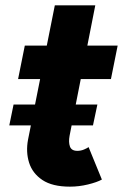

<svg xmlns="http://www.w3.org/2000/svg" viewBox="-20 -697 465 725"><path d="M244.1 7.8Q177.7 7.8 140.1 -17.3Q102.5 -42.5 89.8 -83Q77.1 -123.5 85.9 -169.9L187 -676.8H339.8L242.7 -184.1Q238.3 -160.2 244.1 -143.8Q250 -127.4 272 -127.4Q285.6 -127.4 297.6 -132.6Q309.6 -137.7 314.5 -141.6L364.7 -19Q346.2 -8.8 312.3 -0.5Q278.3 7.8 244.1 7.8ZM48.3 -398.4 73.7 -524.9H424.3L398.9 -398.4ZM15.1 -223.6 31.2 -302.2H347.7L331.1 -223.6Z"/></svg>

Font: Reddit Sans ExtraBold
Style: Italic
Weight: 800
Italic angle: -11.25°
Designer: Stephen Hutchings
Version: Version 1.013